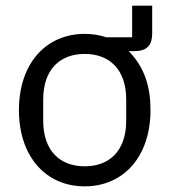

<svg xmlns="http://www.w3.org/2000/svg" viewBox="-20 -648 600 680"><path d="M519 -628H448V-516H356C333 -524 307 -528 280 -528C142 -528 47 -422 47 -258C47 -94 142 12 280 12C418 12 513 -94 513 -258C513 -338 494 -407 436 -467H457C506 -467 519 -494 519 -530ZM280 -59C194 -59 133 -112 133 -221V-295C133 -404 194 -457 280 -457C366 -457 427 -404 427 -295V-221C427 -112 366 -59 280 -59Z"/></svg>

Font: Braiins Sans
Style: Regular
Weight: 400
Designer: Mike Abbink, Paul van der Laan, Pieter van Rosmalen, Jiri Chlebus, Lubos Buracinsky
Foundry: Bold Monday, Sudetype
Version: Version 1.000;hotconv 1.0.109;makeotfexe 2.5.65596